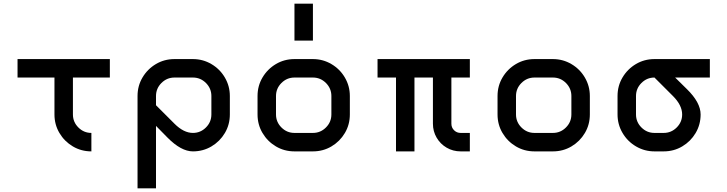

<svg xmlns="http://www.w3.org/2000/svg" viewBox="-20 -820 3940 1040"><path d="M275 -200V-400H75V-500H575V-400H375V-200Q375 -159 404.5 -129.5Q434 -100 475 -100V0Q420 0 374.5 -27Q329 -54 302 -99.5Q275 -145 275 -200Z M725 -300Q725 -355 752 -400.5Q779 -446 824.5 -473Q870 -500 925 -500H1025Q1079 -500 1125 -473Q1171 -446 1198 -400Q1225 -354 1225 -300V-200Q1225 -145 1198 -99.5Q1171 -54 1125.5 -27Q1080 0 1025 0Q961 0 887 -75L825 -138V200H725ZM925 -150Q975 -100 1025 -100Q1066 -100 1095.5 -129.5Q1125 -159 1125 -200V-300Q1125 -341 1095.5 -370.5Q1066 -400 1025 -400H925Q884 -400 854.5 -370.5Q825 -341 825 -300V-250Z M1675 0H1575Q1520 0 1474.5 -27Q1429 -54 1402 -99.5Q1375 -145 1375 -200V-300Q1375 -355 1402 -400.5Q1429 -446 1474.5 -473Q1520 -500 1575 -500H1675Q1729 -500 1775 -473Q1821 -446 1848 -400Q1875 -354 1875 -300V-200Q1875 -145 1848 -99.5Q1821 -54 1775.5 -27Q1730 0 1675 0ZM1575 -100H1675Q1716 -100 1745.5 -129.5Q1775 -159 1775 -200V-300Q1775 -341 1745.5 -370.5Q1716 -400 1675 -400H1575Q1534 -400 1504.5 -370.5Q1475 -341 1475 -300V-200Q1475 -159 1504.5 -129.5Q1534 -100 1575 -100ZM1675 -800V-600H1575V-800Z M2125 -400H2025V-500H2525V-400H2425V-150Q2425 -129 2439.5 -114.5Q2454 -100 2475 -100H2525V0H2475Q2434 0 2399.5 -20Q2365 -40 2345 -74.5Q2325 -109 2325 -150V-400H2225V0H2125Z M2975 0H2875Q2820 0 2774.5 -27Q2729 -54 2702 -99.5Q2675 -145 2675 -200V-300Q2675 -355 2702 -400.5Q2729 -446 2774.5 -473Q2820 -500 2875 -500H2975Q3029 -500 3075 -473Q3121 -446 3148 -400Q3175 -354 3175 -300V-200Q3175 -145 3148 -99.5Q3121 -54 3075.5 -27Q3030 0 2975 0ZM2875 -100H2975Q3016 -100 3045.5 -129.5Q3075 -159 3075 -200V-300Q3075 -341 3045.5 -370.5Q3016 -400 2975 -400H2875Q2834 -400 2804.5 -370.5Q2775 -341 2775 -300V-200Q2775 -159 2804.5 -129.5Q2834 -100 2875 -100Z M3825 -400H3637L3700 -338Q3775 -265 3775 -200Q3775 -145 3748 -99.5Q3721 -54 3675.5 -27Q3630 0 3575 0H3525Q3471 0 3425 -27Q3379 -54 3352 -100Q3325 -146 3325 -200V-300Q3325 -355 3352 -400.5Q3379 -446 3424.5 -473Q3470 -500 3525 -500H3825ZM3525 -100H3575Q3616 -100 3645.5 -129.5Q3675 -159 3675 -200Q3675 -250 3625 -300L3525 -400Q3484 -400 3454.5 -370.5Q3425 -341 3425 -300V-200Q3425 -159 3454.5 -129.5Q3484 -100 3525 -100Z"/></svg>

Font: Monoikos Medium
Style: Regular
Weight: 500
Designer: Brian Krent
Version: Version 0.088